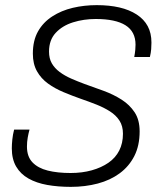

<svg xmlns="http://www.w3.org/2000/svg" viewBox="-20 -717 629 748"><path d="M256 11Q206 11 164 3.5Q122 -4 91 -21.5Q60 -39 43 -68Q26 -97 26 -139Q26 -154 28 -173.5Q30 -193 35 -212H95Q91 -198 88 -181Q85 -164 85 -146Q85 -107 106.5 -84.5Q128 -62 166 -52.5Q204 -43 255 -43Q300 -43 337.5 -53.5Q375 -64 402.5 -83Q430 -102 444.5 -130.5Q459 -159 459 -196Q459 -226 445.5 -247Q432 -268 408.5 -283Q385 -298 356 -309.5Q327 -321 295 -332Q261 -344 227.5 -358Q194 -372 167 -391.5Q140 -411 124 -439.5Q108 -468 108 -508Q108 -559 128 -594.5Q148 -630 183.5 -653Q219 -676 263.5 -686.5Q308 -697 357 -697Q406 -697 445 -688Q484 -679 512.5 -660.5Q541 -642 555.5 -615Q570 -588 570 -551Q570 -539 569 -525.5Q568 -512 564 -495H503Q506 -511 507 -522.5Q508 -534 508 -543Q508 -594 469 -618.5Q430 -643 353 -643Q306 -643 264.5 -630Q223 -617 197 -589Q171 -561 171 -516Q171 -489 182 -470Q193 -451 212.5 -436.5Q232 -422 257 -411Q282 -400 309 -390Q346 -377 384 -363Q422 -349 453.5 -329Q485 -309 504.5 -279.5Q524 -250 524 -205Q524 -150 503.5 -109.5Q483 -69 446.5 -42Q410 -15 361 -2Q312 11 256 11Z"/></svg>

Font: Archivo SemiCondensed ExtraLight
Style: Italic
Weight: 250
Width: 4
Italic angle: -10°
Designer: Hector Gatti
Foundry: Omnibus-Type
Version: Version 2.001